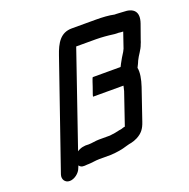

<svg xmlns="http://www.w3.org/2000/svg" viewBox="-124 -777 922 935"><g transform="rotate(-20 337.0 -309.5)"><path d="M607 -647C595 -647 586 -649 572 -649H564C537 -655 504 -657 469 -657H345C286 -657 261 -613 241 -554L52 -7C44 17 58 38 82 38C106 38 134 17 142 -7L147 -19C157 -5 169 -6 189 -8H193C212 -8 233 -13 253 -13H314C346 -15 372 -19 400 -28L415 -32L426 -34C436 -36 447 -40 459 -46C487 -61 501 -79 512 -112L567 -273C579 -309 585 -343 580 -367L588 -383C591 -388 592 -393 595 -399C606 -423 625 -443 634 -470C637 -476 639 -482 641 -489L668 -565C687 -620 663 -647 607 -647ZM343 -354C332 -324 327 -309 329 -309H486L485 -304C483 -296 481 -289 480 -283L424 -119C419 -119 408 -115 405 -114L393 -112C377 -108 361 -105 341 -103H284C266 -103 246 -98 229 -98C207 -100 186 -96 169 -84L335 -567H438C453 -567 469 -566 483 -565L504 -563C518 -562 528 -559 544 -559H552C559 -558 566 -557 575 -557L548 -478L541 -464C531 -448 520 -431 511 -413L504 -399H360C357 -399 346 -362 343 -354Z"/></g></svg>

Font: Electronic
Style: BlkSuIt
Weight: 900
Version: Version 1.011